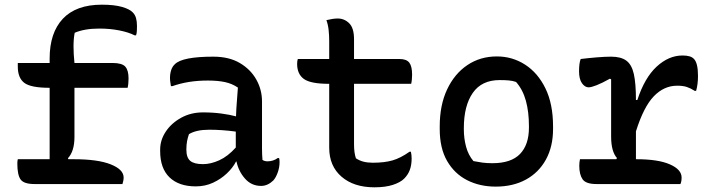

<svg xmlns="http://www.w3.org/2000/svg" viewBox="-20 -786 3040 820"><path d="M56 -106H192V-411Q112 -411 84 -432Q56 -453 56 -502V-517H192V-536Q192 -646 248.5 -706Q305 -766 415 -766Q468 -766 501 -756.5Q534 -747 547 -733Q557 -723 561 -708.5Q565 -694 565 -675Q565 -665 564.5 -654Q564 -643 561 -635H555Q530 -648 490 -656Q450 -664 404 -664Q341 -664 299 -646Q294 -621 294 -588Q294 -555 298 -517H461Q501 -517 515 -501.5Q529 -486 529 -451Q529 -440 528 -429.5Q527 -419 525 -411H298V-201Q298 -140 270 -110L272 -106H295Q398 -106 453 -84Q508 -62 508 -28Q508 -20 506.5 -13.5Q505 -7 503 0H127Q82 0 68 -19.5Q54 -39 54 -88Q54 -93 54.5 -97.5Q55 -102 56 -106Z M1099 -353V-152Q1099 -139 1099.5 -127Q1100 -115 1101 -103Q1110 -97 1123 -97Q1134 -97 1145.5 -100.5Q1157 -104 1166 -111H1172Q1173 -107 1173.5 -103Q1174 -99 1174 -94Q1174 -71 1166 -49Q1158 -27 1147 -15Q1123 8 1095 8Q1054 8 1026.5 -23Q999 -54 990 -96H988Q974 -69 948.5 -45Q923 -21 889.5 -5.5Q856 10 816 10Q744 10 704 -28.5Q664 -67 664 -141V-147Q664 -188 688 -224Q712 -260 753.5 -283Q795 -306 847 -306Q889 -306 926 -301Q963 -296 988 -289Q989 -322 991.5 -351Q994 -380 996 -412Q971 -429 940.5 -435.5Q910 -442 868 -442Q824 -442 787 -436Q750 -430 716 -418H710Q709 -426 707.5 -434.5Q706 -443 706 -453Q706 -471 711 -486.5Q716 -502 727 -512Q759 -544 891 -544Q958 -544 1004 -517Q1050 -490 1074.5 -446.5Q1099 -403 1099 -353ZM776 -146Q776 -113 792.5 -99Q809 -85 847 -85Q880 -85 916.5 -101.5Q953 -118 987 -156V-224Q958 -228 929 -230Q900 -232 874 -232Q818 -232 787 -213Q782 -199 779 -183.5Q776 -168 776 -149Z M1252 -534H1386V-609Q1386 -635 1383.5 -658Q1381 -681 1374 -700Q1387 -703 1399 -705Q1411 -707 1422 -707Q1451 -707 1471.5 -686.5Q1492 -666 1492 -619V-534H1686Q1716 -534 1728 -518.5Q1740 -503 1740 -467Q1740 -457 1739 -446.5Q1738 -436 1736 -428H1492V-170Q1492 -151 1494 -136.5Q1496 -122 1500 -110Q1515 -100 1532.5 -95.5Q1550 -91 1572 -91Q1622 -91 1656.5 -101Q1691 -111 1729 -138H1735Q1738 -123 1738 -109Q1738 -82 1730.5 -61Q1723 -40 1706 -23Q1690 -7 1658 3.5Q1626 14 1579 14Q1491 14 1438.5 -31.5Q1386 -77 1386 -155V-428H1385Q1306 -428 1277.5 -449Q1249 -470 1249 -513Q1249 -527 1252 -534Z M2102 -545Q2168 -545 2222.5 -510Q2277 -475 2309.5 -408.5Q2342 -342 2342 -246V-235Q2342 -160 2311.5 -104.5Q2281 -49 2226 -19Q2171 11 2097 11Q2029 11 1975 -16.5Q1921 -44 1889.5 -98.5Q1858 -153 1858 -235V-246Q1858 -337 1889.5 -404Q1921 -471 1976 -508Q2031 -545 2102 -545ZM2114 -444Q2037 -444 1999 -389Q1961 -334 1961 -239V-233Q1961 -195 1970.5 -159.5Q1980 -124 2002 -98Q2022 -94 2040.5 -91.5Q2059 -89 2083 -89Q2163 -89 2201 -128.5Q2239 -168 2239 -241V-248Q2239 -308 2226 -355.5Q2213 -403 2184 -436Q2170 -441 2153 -442.5Q2136 -444 2114 -444Z M2457 -106H2612L2615 -111Q2590 -139 2590 -203V-447L2585 -450Q2551 -431 2528 -422Q2505 -413 2494 -413Q2478 -413 2465.5 -430.5Q2453 -448 2453 -482Q2453 -496 2454.5 -510Q2456 -524 2460 -534Q2492 -538 2528 -541Q2564 -544 2590 -544Q2632 -544 2655 -527Q2678 -510 2687 -470Q2696 -430 2696 -359H2702Q2733 -454 2784.5 -501.5Q2836 -549 2895 -549Q2930 -549 2943 -535Q2961 -518 2961 -462Q2961 -444 2959 -428Q2957 -412 2953 -398H2947Q2930 -409 2913.5 -414.5Q2897 -420 2872 -420Q2816 -420 2772.5 -375Q2729 -330 2696 -225V-106H2698Q2791 -106 2841 -84Q2891 -62 2891 -28Q2891 -11 2886 0H2527Q2482 0 2468 -20.5Q2454 -41 2454 -78Q2454 -93 2457 -106Z"/></svg>

Font: Recursive Mn Csl St Med
Style: Regular
Weight: 500
Monospace: yes
Version: Version 1.079;hotconv 1.0.112;makeotfexe 2.5.65598; ttfautoh